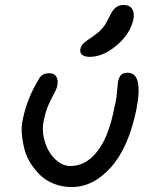

<svg xmlns="http://www.w3.org/2000/svg" viewBox="-20 -798 629 784"><path d="M347.2 -565.9Q325.2 -565.9 315.4 -574.2Q305.7 -582.5 308.1 -597.2Q311 -611.3 320.8 -620.8Q330.6 -630.4 356 -647Q384.8 -666.5 398.7 -683.1Q412.6 -699.7 426.8 -730Q439.5 -757.3 452.9 -767.6Q466.3 -777.8 483.9 -777.8Q509.3 -777.8 519.5 -761.7Q529.8 -745.6 524.9 -720.2Q512.2 -659.7 456.5 -612.8Q400.9 -565.9 347.2 -565.9ZM272.9 -34.2Q235.4 -34.2 202.6 -46.6Q169.9 -59.1 147.2 -80.1Q124.5 -101.1 106.4 -128.9Q88.4 -156.7 80.3 -187.5Q72.3 -218.3 69.3 -250.2Q66.4 -282.2 73.2 -311Q90.8 -397 138.2 -474.1Q149.4 -499 181.2 -499Q201.2 -499 209.7 -485.4Q218.3 -471.7 213.9 -448.2Q210.9 -433.6 200.7 -415.8Q190.4 -397.9 178.2 -370.1Q166 -342.3 158.2 -303.2Q149.9 -262.2 163.1 -219.2Q176.3 -176.3 205.1 -148.2Q233.9 -120.1 267.1 -120.1Q331.1 -120.1 377.9 -180.7Q424.8 -241.2 446.8 -357.9Q452.6 -381.3 455.1 -399.2Q457.5 -417 459 -434.3Q460.4 -451.7 461.9 -462.9Q464.8 -481.9 473.9 -491.5Q482.9 -501 501 -501Q565.9 -501 537.1 -352.1Q505.4 -195.8 433.1 -115Q360.8 -34.2 272.9 -34.2Z"/></svg>

Font: Shantell Sans Irregular Bouncy
Style: Italic
Weight: 400
Italic angle: -11.31°
Designer: Stephen Nixon, Anya Danilova, Shantell Martin
Foundry: Arrow Type
Version: Version 1.006;[9816181b4]